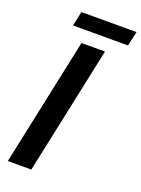

<svg xmlns="http://www.w3.org/2000/svg" viewBox="-166 -971 768 1044"><g transform="rotate(20 218.0 -449.0)"><path d="M99 -814 117 -898H436L417 -814ZM18 0 175 -740H311L154 0Z"/></g></svg>

Font: Be Vietnam Pro SemiBold
Style: Italic
Weight: 600
Italic angle: -12°
Designer: Lam Bao, Tony Le, Vietanh Nguyen
Foundry: Yellow Type Foundry
Version: Version 1.002; ttfautohint (v1.8.3)